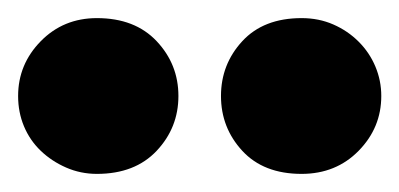

<svg xmlns="http://www.w3.org/2000/svg" viewBox="-34 -743 441 212"><path d="M-14 -637Q-14 -672 11 -697.5Q36 -723 73 -723Q115 -723 139 -697.5Q163 -672 163 -637Q163 -602 139 -576.5Q115 -551 73 -551Q55 -551 39 -558Q23 -565 11 -576.5Q-1 -588 -7.5 -603.5Q-14 -619 -14 -637ZM210 -637Q210 -672 233.5 -697.5Q257 -723 299 -723Q318 -723 334 -716Q350 -709 362 -697Q374 -685 380.5 -669.5Q387 -654 387 -637Q387 -602 362 -576.5Q337 -551 299 -551Q257 -551 233.5 -576.5Q210 -602 210 -637Z"/></svg>

Font: Baloo Tammudu
Style: Regular
Weight: 400
Designer: Omkar Shende and Ek Type
Foundry: Ek Type
Version: Version 1.443;PS 1.000;hotconv 16.6.51;makeotf.lib2.5.65220;